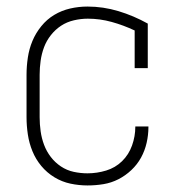

<svg xmlns="http://www.w3.org/2000/svg" viewBox="-20 -558 540 586"><path d="M247 8Q221 8 195 2.5Q169 -3 146 -17Q123 -31 106 -51.5Q89 -72 79 -96.5Q69 -121 65 -147.5Q61 -174 61 -200V-330Q61 -356 65 -382.5Q69 -409 79 -433Q89 -457 106 -478Q123 -499 145.5 -512.5Q168 -526 194 -532Q220 -538 247 -538Q295 -538 341.5 -524Q388 -510 431 -486V-350H391V-465Q357 -481 321 -491Q285 -501 248 -501Q227 -501 205.5 -496Q184 -491 166.5 -479.5Q149 -468 135.5 -451Q122 -434 114.5 -414Q107 -394 104 -372.5Q101 -351 101 -330V-200Q101 -179 104 -157.5Q107 -136 114.5 -116Q122 -96 135 -79Q148 -62 166 -50Q184 -38 205 -33.5Q226 -29 247 -29Q276 -29 304 -37.5Q332 -46 352.5 -66Q373 -86 383 -114Q393 -142 393 -171Q393 -171 393 -171.5Q393 -172 393 -172H433Q433 -171 433 -171Q433 -171 433 -170Q433 -146 427.5 -122Q422 -98 410.5 -77Q399 -56 381 -39Q363 -22 341.5 -11Q320 0 296 4Q272 8 247 8Z"/></svg>

Font: iosevka_custom_sans_ss08 XLt
Style: Regular
Weight: 200
Designer: Belleve Invis
Foundry: Belleve Invis
Version: Version 10.3.0; ttfautohint (v1.8.3)